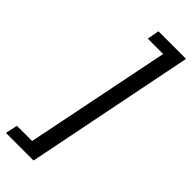

<svg xmlns="http://www.w3.org/2000/svg" viewBox="-318 -737 919 919"><g transform="rotate(45 141.5 -278.0)"><path d="M-38 152H149L321 -708H134L123 -647H227L78 91H-25Z"/></g></svg>

Font: Source Sans Pro Semibold
Style: Italic
Weight: 600
Italic angle: -11°
Designer: Paul D. Hunt
Foundry: Adobe Systems Incorporated
Version: Version 3.006;hotconv 1.0.111;makeotfexe 2.5.65597